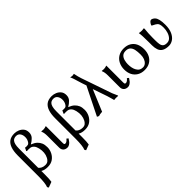

<svg xmlns="http://www.w3.org/2000/svg" viewBox="105 -1924 3325 3325"><g transform="rotate(-45 1767.0 -262.0)"><path d="M51.8 254.9Q80.1 188.5 80.1 14.6V-490.2Q80.1 -694.3 173.8 -765.6Q223.6 -803.7 306.6 -803.7Q353.5 -803.7 398.9 -784.7Q444.3 -765.6 473.6 -729Q502.9 -692.4 502.9 -633.3Q502.9 -574.2 465.8 -534.7Q428.7 -495.1 376 -465.8Q441.4 -440.4 475.6 -407.7Q509.8 -375 527.8 -333.5Q545.9 -292 545.9 -229Q545.9 -166 517.1 -108.9Q488.3 -51.8 437 -16.6Q385.7 18.6 307.1 18.6Q228.5 18.6 179.7 -12.7V73.2Q179.7 192.4 169.9 242.2L168.9 244.1L68.4 282.2L51.8 255.9ZM179.7 -90.8Q195.3 -67.4 228 -51.3Q260.7 -35.2 302.2 -35.2Q343.8 -35.2 367.7 -54.2Q391.6 -73.2 407.2 -102.5Q456.1 -195.3 427.7 -314.5Q404.3 -417 329.1 -431.6Q310.5 -434.6 287.1 -434.6Q263.7 -434.6 248 -432.6H246.1L238.3 -445.3Q246.1 -453.1 263.7 -495.1L264.6 -497.1H267.6Q285.2 -494.1 300.8 -494.1Q316.4 -494.1 333.5 -497.6Q350.6 -501 366.2 -522.5Q397.5 -566.4 397.9 -622.1Q398.4 -677.7 372.1 -714.4Q345.7 -751 297.4 -751Q249 -751 220.7 -722.7Q179.7 -680.7 179.7 -560.5Z M663.1 -488.3V-498Q682.6 -494.1 712.4 -494.1Q742.2 -494.1 784.2 -507.8V-101.6Q784.2 -75.2 788.1 -64.5Q792 -53.7 810.5 -53.7Q843.8 -53.7 879.9 -98.6L881.8 -102.5L912.1 -78.1Q887.7 -41 874 -24.9Q860.4 -8.8 837.4 6.3Q814.5 21.5 789.1 21.5Q739.3 21.5 711.4 -5.9Q683.6 -33.2 683.6 -79.1V-367.2Q683.6 -444.3 663.1 -488.3Z M965.8 254.9Q994.1 188.5 994.1 14.6V-490.2Q994.1 -694.3 1087.9 -765.6Q1137.7 -803.7 1220.7 -803.7Q1267.6 -803.7 1313 -784.7Q1358.4 -765.6 1387.7 -729Q1417 -692.4 1417 -633.3Q1417 -574.2 1379.9 -534.7Q1342.8 -495.1 1290 -465.8Q1355.5 -440.4 1389.6 -407.7Q1423.8 -375 1441.9 -333.5Q1460 -292 1460 -229Q1460 -166 1431.2 -108.9Q1402.3 -51.8 1351.1 -16.6Q1299.8 18.6 1221.2 18.6Q1142.6 18.6 1093.8 -12.7V73.2Q1093.8 192.4 1084 242.2L1083 244.1L982.4 282.2L965.8 255.9ZM1093.8 -90.8Q1109.4 -67.4 1142.1 -51.3Q1174.8 -35.2 1216.3 -35.2Q1257.8 -35.2 1281.7 -54.2Q1305.7 -73.2 1321.3 -102.5Q1370.1 -195.3 1341.8 -314.5Q1318.4 -417 1243.2 -431.6Q1224.6 -434.6 1201.2 -434.6Q1177.7 -434.6 1162.1 -432.6H1160.2L1152.3 -445.3Q1160.2 -453.1 1177.7 -495.1L1178.7 -497.1H1181.6Q1199.2 -494.1 1214.8 -494.1Q1230.5 -494.1 1247.6 -497.6Q1264.6 -501 1280.3 -522.5Q1311.5 -566.4 1312 -622.1Q1312.5 -677.7 1286.1 -714.4Q1259.8 -751 1211.4 -751Q1163.1 -751 1134.8 -722.7Q1093.8 -680.7 1093.8 -560.5Z M1524.4 4.9 1779.3 -507.8 1752 -588.9Q1740.2 -624 1724.6 -677.2Q1709 -730.5 1706.1 -738.3L1693.4 -773.4L1678.7 -805.7Q1710.9 -797.9 1727.5 -797.9Q1744.1 -797.9 1767.6 -803.7Q1785.2 -714.8 1804.7 -659.2L1998 -98.6Q2023.4 -37.1 2043 3.9L2036.1 8.8Q2034.2 6.8 2002 6.8H1972.7Q1951.2 7.8 1940.4 10.7L1927.7 -37.1Q1914.1 -87.9 1903.3 -121.1L1812.5 -385.7L1648.4 6.8H1645.5Q1588.9 9.8 1559.6 21.5H1558.6Z M2144.5 -488.3V-498Q2164.1 -494.1 2193.8 -494.1Q2223.6 -494.1 2265.6 -507.8V-101.6Q2265.6 -75.2 2269.5 -64.5Q2273.4 -53.7 2292 -53.7Q2325.2 -53.7 2361.3 -98.6L2363.3 -102.5L2393.6 -78.1Q2369.1 -41 2355.5 -24.9Q2341.8 -8.8 2318.8 6.3Q2295.9 21.5 2270.5 21.5Q2220.7 21.5 2192.9 -5.9Q2165 -33.2 2165 -79.1V-367.2Q2165 -444.3 2144.5 -488.3Z M2820.3 -472.7Q2930.7 -405.3 2930.7 -243.2Q2930.7 -166 2900.9 -106.9Q2871.1 -47.9 2815.9 -14.6Q2760.7 18.6 2683.1 18.6Q2605.5 18.6 2549.8 -15.1Q2494.1 -48.8 2464.8 -106Q2435.5 -163.1 2435.5 -239.7Q2435.5 -316.4 2466.3 -377.4Q2497.1 -438.5 2554.2 -472.2Q2611.3 -505.9 2688.5 -505.9Q2765.6 -505.9 2820.3 -472.7ZM2544.9 -259.8Q2544.9 -168.9 2575.2 -110.4Q2612.3 -35.2 2693.4 -35.2Q2730.5 -35.2 2759.8 -59.6Q2821.3 -112.3 2821.3 -221.7Q2821.3 -292 2810.5 -343.3Q2799.8 -394.5 2769 -423.3Q2738.3 -452.1 2683.1 -452.1Q2627.9 -452.1 2598.1 -422.9Q2568.4 -393.6 2556.6 -347.7Q2544.9 -301.8 2544.9 -259.8Z M3062.5 -497.1V-506.8Q3097.7 -500 3127 -500Q3156.2 -500 3168.9 -505.9H3170.9Q3185.5 -505.9 3185.5 -490.2V-489.3Q3173.8 -383.8 3173.8 -286.1V-213.9Q3173.8 -161.1 3180.2 -122.1Q3186.5 -83 3210.4 -61.5Q3234.4 -40 3285.2 -40Q3335.9 -40 3368.2 -74.2Q3400.4 -108.4 3417 -161.1Q3433.6 -213.9 3433.6 -269Q3433.6 -324.2 3423.8 -351.1Q3414.1 -377.9 3398.9 -390.1Q3383.8 -402.3 3371.1 -409.7Q3358.4 -417 3310.5 -441.4V-456.1Q3341.8 -521.5 3376 -521.5Q3391.6 -521.5 3410.6 -510.3Q3429.7 -499 3441.4 -486.3Q3489.3 -436.5 3489.3 -283.2Q3489.3 -182.6 3458.5 -115.2Q3427.7 -47.9 3378.9 -14.6Q3330.1 18.6 3276.4 18.6Q3125 18.6 3089.8 -85.9Q3073.2 -134.8 3073.2 -196.3V-266.6Q3073.2 -443.4 3062.5 -497.1Z"/></g></svg>

Font: GenEi LateMin P v2
Style: Medium
Weight: 500
Designer: o_tamon (Modified)
Foundry: o_tamon / Adobe Systems Incorporated / FONT 910 / Philipp H. Poll
Version: Version 2.1;Original Version 1.004